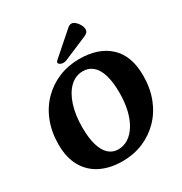

<svg xmlns="http://www.w3.org/2000/svg" viewBox="-211 -1071 1172 1239"><g transform="rotate(-30 375.0 -451.5)"><path d="M344 16Q253 16 184 -17.5Q115 -51 76.5 -118Q38 -185 38 -283Q38 -376 67.5 -452Q97 -528 150.5 -582.5Q204 -637 275 -666.5Q346 -696 428 -696Q571 -696 652.5 -620.5Q734 -545 734 -398Q734 -304 704.5 -228Q675 -152 621.5 -97.5Q568 -43 497.5 -13.5Q427 16 344 16ZM357 -64Q399 -64 433.5 -86.5Q468 -109 493.5 -151Q519 -193 532.5 -250.5Q546 -308 546 -378Q546 -457 530 -510Q514 -563 483.5 -589.5Q453 -616 410 -616Q355 -616 313.5 -576.5Q272 -537 249 -466Q226 -395 226 -302Q226 -223 242 -170Q258 -117 287.5 -90.5Q317 -64 357 -64ZM304 -760Q295 -752 295 -746Q295 -738 305.5 -731.5Q316 -725 328 -725Q336 -725 341.5 -726Q347 -727 354 -730L531 -805Q546 -812 553.5 -819.5Q561 -827 561 -842Q561 -858 551.5 -876Q542 -894 527.5 -906.5Q513 -919 499 -919Q485 -919 469 -905Z"/></g></svg>

Font: Alkatra
Style: Bold
Weight: 700
Designer: Suman Bhandary
Version: Version 1.100;gftools[0.9.22]